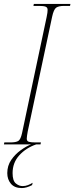

<svg xmlns="http://www.w3.org/2000/svg" viewBox="-38 -734 378 976"><path d="M-18 0 -16 -10H14Q43 -10 55 -17.5Q67 -25 74 -57L199 -647Q202 -661 203 -669.5Q204 -678 204 -684Q204 -696 194 -700Q184 -704 161 -704H132L134 -714H320L318 -704H288Q260 -704 247.5 -695Q235 -686 227 -649L103 -66Q101 -56 99.5 -45Q98 -34 98 -29Q98 -16 109.5 -13Q121 -10 143 -10H170L168 0ZM73 222Q36 222 17.5 200Q-1 178 -1 146Q-1 108 19 79Q39 50 67.5 29.5Q96 9 120 0H146Q94 18 60 55.5Q26 93 26 146Q26 185 42.5 198.5Q59 212 77 212Q91 212 104 207Q117 202 128 195L125 207Q96 222 73 222Z"/></svg>

Font: Noto Serif Display ExtraCondensed Thin
Style: Italic
Weight: 100
Width: 2
Italic angle: -12°
Designer: Monotype Design Team
Foundry: Monotype Imaging Inc.
Version: Version 2.009